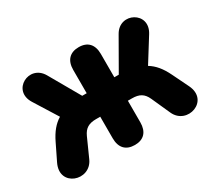

<svg xmlns="http://www.w3.org/2000/svg" viewBox="-135 -970 1370 1233"><g transform="rotate(-30 550.0 -353.0)"><path d="M551 10C617 10 653 -29 653 -99V-259H683C738 -259 768 -241 789 -195L851 -57C908 70 1111 3 1040 -143L982 -262C953 -322 920 -362 877 -388L985 -561C1064 -687 885 -781 816 -660L686 -433H653V-606C653 -676 617 -715 551 -715C485 -715 448 -676 448 -606V-433H415L285 -660C215 -781 37 -687 116 -561L224 -388C181 -362 148 -322 119 -262L61 -143C-10 3 193 70 250 -57L312 -195C333 -241 363 -259 418 -259H448V-99C448 -29 484 10 551 10Z"/></g></svg>

Font: SN Pro Black
Style: Regular
Weight: 900
Designer: Tobias Whetton
Foundry: Supernotes
Version: Version 1.001;Glyphs 3.2 (3249)